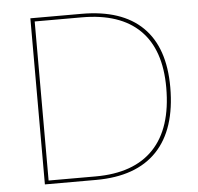

<svg xmlns="http://www.w3.org/2000/svg" viewBox="-49 -710 782 760"><g transform="rotate(-5 342.0 -330.0)"><path d="M627 -340Q627 -173 544.5 -86.5Q462 0 302 0H99V-660H302Q462 -660 544.5 -579Q627 -498 627 -340ZM611 -340Q611 -491 532.5 -568.5Q454 -646 302 -646H115V-14H302Q454 -14 532.5 -96.5Q611 -179 611 -340Z"/></g></svg>

Font: Work Sans Hairline
Style: Regular
Weight: 400
Designer: Wei Huang
Foundry: Wei Huang
Version: Version 1.032